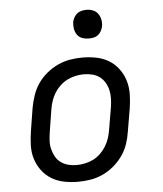

<svg xmlns="http://www.w3.org/2000/svg" viewBox="-53 -779 706 834"><g transform="rotate(-5 300.0 -362.5)"><path d="M254 8Q223 8 193 2Q163 -4 138.5 -19Q114 -34 96.5 -57.5Q79 -81 70.5 -109Q62 -137 63 -168Q64 -199 69 -230L85 -330Q90 -357 99 -383.5Q108 -410 124 -433.5Q140 -457 163 -476Q186 -495 212 -507Q238 -519 265 -523.5Q292 -528 319 -528Q350 -528 380 -522Q410 -516 434.5 -501Q459 -486 476.5 -462.5Q494 -439 502.5 -411Q511 -383 510.5 -352Q510 -321 505 -290L488 -190Q484 -163 475 -136.5Q466 -110 449.5 -86.5Q433 -63 410.5 -44Q388 -25 362 -13Q336 -1 308.5 3.5Q281 8 254 8ZM254 -65Q272 -65 291 -69Q310 -73 327 -81.5Q344 -90 358 -103.5Q372 -117 382 -133Q392 -149 398 -166.5Q404 -184 407 -202L424 -302Q427 -321 427.5 -340Q428 -359 424 -376.5Q420 -394 411 -409.5Q402 -425 388 -435.5Q374 -446 356 -450.5Q338 -455 319 -455Q301 -455 282.5 -451Q264 -447 247 -438.5Q230 -430 215.5 -416.5Q201 -403 191 -387Q181 -371 175 -353.5Q169 -336 166 -318L150 -218Q147 -199 146 -180Q145 -161 149.5 -143.5Q154 -126 162.5 -110.5Q171 -95 185.5 -84.5Q200 -74 217.5 -69.5Q235 -65 254 -65ZM354 -608Q339 -608 325.5 -613Q312 -618 304 -629.5Q296 -641 293.5 -655.5Q291 -670 293 -685Q295 -695 300.5 -705Q306 -715 314.5 -721.5Q323 -728 333.5 -730.5Q344 -733 355 -733Q370 -733 383.5 -727.5Q397 -722 405 -710.5Q413 -699 416 -684.5Q419 -670 416 -655Q414 -645 408.5 -635Q403 -625 394.5 -618.5Q386 -612 375.5 -610Q365 -608 354 -608Z"/></g></svg>

Font: Iosevka Etoile
Style: Italic
Weight: 400
Italic angle: -9°
Designer: Belleve Invis
Foundry: Belleve Invis
Version: Version 22.1.2; ttfautohint (v1.8.4)